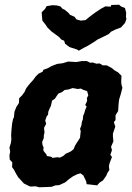

<svg xmlns="http://www.w3.org/2000/svg" viewBox="-20 -775 557 811"><path d="M198 14 177 15 145 16 131 12 108 13 99 9 81 0 71 -11 57 -26 48 -41 39 -58 31 -69 32 -89 21 -101 20 -120 23 -134 20 -152 26 -171 28 -186 27 -203 28 -221 31 -252 35 -272 39 -280 41 -303 49 -323 60 -340 61 -360 73 -372 84 -387 90 -401 99 -413 108 -424 120 -437 130 -451 143 -464 160 -472 163 -480 182 -487 198 -496 221 -505 245 -508 268 -515 303 -513 325 -517H347L361 -510L372 -511L387 -506L401 -507L414 -499H431L453 -487L465 -477L478 -470L493 -455L492 -430L493 -418L497 -404L490 -377L483 -354L481 -336L480 -322L479 -306L468 -288V-268L461 -259L467 -240L457 -211V-198L459 -178L449 -155L453 -141L446 -121L453 -112L443 -86L440 -73L442 -57L434 -45L429 -33L415 -13L401 -4L390 8L365 5L346 3L344 -9L332 -34L320 -43L306 -39L288 -30L271 -18L256 -5L230 7L214 8ZM202 -108 223 -111 232 -109 247 -116 258 -126 270 -131 280 -136 291 -145 297 -160 302 -168 313 -185 318 -193 321 -222 318 -230 324 -246 326 -261 330 -271 331 -285 336 -297 340 -311 346 -325 340 -331 348 -349 347 -361 353 -372 348 -390 333 -395 321 -401 309 -399 287 -403 269 -397 253 -395 242 -386 227 -380 219 -369 212 -358 200 -350 195 -328 189 -315 184 -303 183 -291 177 -283 171 -266 175 -252 166 -235 168 -216 165 -202V-192L158 -175L160 -161L164 -153L163 -142L165 -136L176 -123L178 -116L196 -113ZM313 -561 305 -566 274 -576 255 -590 251 -603 239 -608 229 -619 206 -636 200 -640 181 -658 173 -670 159 -688 157 -709 156 -723 170 -737 177 -749 201 -753 220 -752 235 -748 244 -738 253 -734 270 -720 275 -713 295 -704 303 -693 321 -688 341 -690 357 -703 370 -713 385 -724 408 -739 425 -748 448 -747 450 -754 483 -755 491 -748 508 -741 513 -721 512 -704 514 -695 508 -678 491 -659 467 -650 449 -641 439 -631 413 -618 392 -608 376 -597 350 -581 334 -573Z"/></svg>

Font: Winky Rough SemiBold
Style: Italic
Weight: 600
Italic angle: -8.97852°
Designer: Simon Atzbach
Foundry: typofactur
Version: Version 1.206; ttfautohint (v1.8.4.7-5d5b)